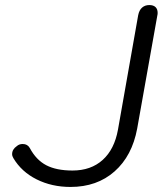

<svg xmlns="http://www.w3.org/2000/svg" viewBox="-20 -730 647 760"><path d="M33 -104Q28 -112 28 -120Q28 -139 47 -152Q56 -160 70 -160Q89 -160 98 -144Q123 -97 163 -76Q203 -55 267 -55Q340 -55 386.5 -97Q433 -139 447 -217L527 -670Q531 -690 542.5 -700Q554 -710 571 -710Q587 -710 595.5 -702Q604 -694 604 -679Q604 -673 603 -670L523 -221Q503 -113 433.5 -51.5Q364 10 259 10Q185 10 125 -20Q65 -50 33 -104Z"/></svg>

Font: Kodchasan
Style: Italic
Weight: 400
Italic angle: -10°
Version: Version 1.000; ttfautohint (v1.6)